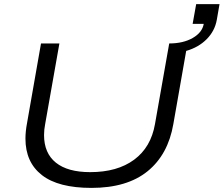

<svg xmlns="http://www.w3.org/2000/svg" viewBox="-20 -896 1081 928"><path d="M421.9 12.2Q261.7 12.2 182.4 -49.8Q103 -111.8 103 -226.1Q103 -260.3 110.8 -301.8L178.2 -686H267.1L198.2 -295.9Q192.9 -269.5 192.9 -243.2Q192.9 -155.8 250 -109.9Q307.1 -64 416 -64Q546.9 -64 628.2 -124Q709.5 -184.1 729 -295.9L797.9 -686Q865.2 -686 911.4 -712.4Q957.5 -738.8 964.8 -780.8H911.1L928.2 -876H1041L1027.8 -799.8Q1018.1 -746.1 978.8 -706.5Q939.5 -667 879.9 -649.9L817.9 -296.9Q792.5 -148.9 693.4 -68.4Q594.2 12.2 421.9 12.2Z"/></svg>

Font: Archivo Expanded Light
Style: Italic
Weight: 300
Width: 7
Italic angle: -10°
Designer: Hector Gatti
Foundry: Omnibus-Type
Version: Version 2.001